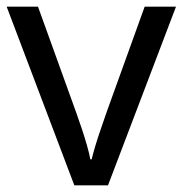

<svg xmlns="http://www.w3.org/2000/svg" viewBox="-20 -556 548 576"><path d="M203 0 0 -536H94L208 -220Q216 -198 225 -171Q234 -144 241 -119.5Q248 -95 251 -78H255Q259 -95 266.5 -120Q274 -145 283.5 -172Q293 -199 300 -220L414 -536H508L304 0Z"/></svg>

Font: Noto Sans Meroitic
Style: Regular
Weight: 400
Designer: Monotype Design Team
Foundry: Monotype Imaging Inc.
Version: Version 2.002; ttfautohint (v1.8.4.7-5d5b)